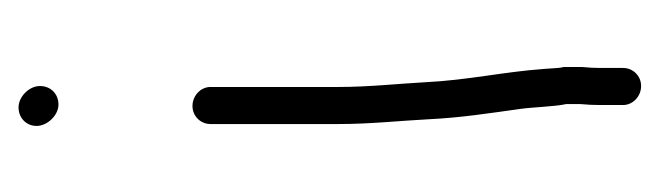

<svg xmlns="http://www.w3.org/2000/svg" viewBox="-266 -424 695 202"><g transform="rotate(-90 81.0 -322.5)"><path d="M52 -448V-313C52 -279.8 55.5 -248.4 57 -219C58.7 -184 63.4 -154.6 68 -121.5C69.8 -108.4 70.5 -84 73 -74V-59C72.3 -51.7 72 -44.7 72 -38V-14C72 -3.4 81.4 5 92 5C102.6 5 111 -3.4 111 -14V-38C111 -44 111.3 -50.3 112 -57V-77C111.3 -77.7 110.7 -84.3 110 -97C106.9 -140.1 98.2 -177 96 -222C94.5 -250 91 -281.2 91 -313V-448C91 -458.6 81.6 -467 71 -467C60.4 -467 52 -458.6 52 -448ZM50 -631C50 -619.9 61 -608 72.5 -608C83.8 -608 92 -616.2 92 -627.5C92 -638.8 80.8 -650 69.5 -650C58.5 -650 50 -641.9 50 -631Z"/></g></svg>

Font: Just Breathe
Style: Regular
Weight: 400
Foundry: Cannot Into Space Fonts
Version: Version 0.72